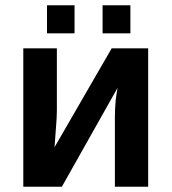

<svg xmlns="http://www.w3.org/2000/svg" viewBox="-20 -712 655 732"><path d="M68.8 -527.8H196.8V-291Q196.8 -263.7 192.9 -219.2L188 -150.9L405.8 -527.8H544.9V0H418V-269Q418 -293.9 420.9 -328.1Q425.3 -363.3 428.2 -377L215.8 0H68.8ZM477.1 -585H371.1V-691.9H477.1ZM264.2 -585H159.2V-691.9H264.2Z"/></svg>

Font: Libra Sans Modern
Style: Bold
Weight: 700
Foundry: Stefan Peev, Context Ltd
Version: Version 1.000